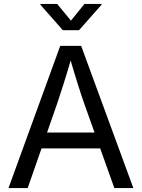

<svg xmlns="http://www.w3.org/2000/svg" viewBox="-20 -962 726 982"><path d="M23.4 0 288.1 -727.5H395L662.1 0H564.9L410.6 -432.6Q396.5 -472.7 377.7 -532.2Q358.9 -591.8 332 -684.1H350.6Q323.7 -590.8 304.4 -530.5Q285.2 -470.2 272.5 -432.6L121.6 0ZM157.2 -203.1V-284.2H528.8V-203.1ZM272.5 -941.9 342.8 -856.4 412.1 -941.9H499.5V-938L384.3 -807.6H301.3L186.5 -938V-941.9Z"/></svg>

Font: Inter 16pt
Style: Regular
Weight: 400
Version: Version 4.001;git-66647c0bb